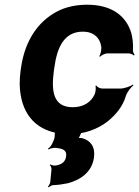

<svg xmlns="http://www.w3.org/2000/svg" viewBox="-20 -558 590 813"><path d="M208 -257 210 -271C221 -353 249 -424 331 -424C376 -424 404 -398 409 -359C410 -349 406 -326 400 -320L404 -318C409 -324 425 -332 435 -332H524C532 -332 543 -327 547 -323L550 -326C547 -330 542 -339 543 -347C544 -372 542 -396 536 -418C514 -491 453 -538 349 -538C308 -538 272 -531 240 -518C149 -479 86 -393 69 -271L67 -257C62 -220 62 -185 68 -153C85 -57 150 10 275 10C340 10 397 -13 437 -45C468 -70 500 -106 513 -152C518 -168 535 -189 545 -197L543 -200C532 -192 506 -183 489 -183H413C404 -183 390 -190 388 -196L384 -194C387 -188 385 -168 381 -159C365 -124 332 -104 288 -104C204 -104 197 -174 208 -257ZM260 104C257 129 238 140 215 143C208 144 197 141 193 138L191 141C195 144 198 152 198 159L193 212C193 218 186 229 183 232L186 235C191 231 199 226 205 226C228 225 248 222 267 218C320 204 369 172 378 109C384 64 364 37 328 27C323 26 311 25 308 28L310 31C314 28 318 17 321 11C323 4 331 -5 336 -8L334 -12C329 -8 318 -3 311 -3H255C241 -3 217 -13 211 -22L208 -19C213 -10 214 17 209 32L202 48C199 57 189 68 183 72L185 75C192 71 206 67 215 68C243 71 264 76 260 104Z"/></svg>

Font: Asimov
Style: EdgeIt
Weight: 500
Designer: Google
Version: Version 2.000980: 2014